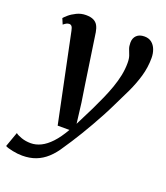

<svg xmlns="http://www.w3.org/2000/svg" viewBox="-186 -667 881 1019"><g transform="rotate(20 255.0 -157.5)"><path d="M78.5 -462Q75 -479.5 69.5 -485.8Q64 -492 56 -492Q48 -492 40.5 -488.2Q33 -484.5 23.5 -476.5L10 -508.5Q14.5 -514.5 30.5 -528.5Q46.5 -542.5 71 -554.5Q95.5 -566.5 123.5 -566.5Q150 -566.5 166.2 -558.5Q182.5 -550.5 190.8 -535.2Q199 -520 202.5 -499Q209.5 -451.5 216.5 -404.2Q223.5 -357 230.5 -309.8Q237.5 -262.5 244.5 -215.2Q251.5 -168 259 -121L273 -7L325.5 -112Q344 -150.5 360.5 -187.5Q377 -224.5 389.8 -260.8Q402.5 -297 409.8 -332.2Q417 -367.5 417 -402.5Q417 -428 411.2 -443.8Q405.5 -459.5 399.8 -473.8Q394 -488 394 -509.5Q394 -535.5 409.8 -550.8Q425.5 -566 454 -566Q478.5 -566 494.8 -553Q511 -540 519.2 -518.5Q527.5 -497 527.5 -471Q527.5 -417.5 512.8 -367.2Q498 -317 475.5 -269Q453 -221 429.5 -174.5Q413 -140 394 -104.2Q375 -68.5 355.2 -34Q335.5 0.5 316.5 31.8Q297.5 63 281 88.5Q264.5 114 252 132Q227 172 198.2 198.2Q169.5 224.5 135.5 237.5Q101.5 250.5 59 250.5Q33 250.5 3.5 244.5Q-26 238.5 -38 231.5L-8 147.5Q1.5 156 25.8 164.5Q50 173 79 173Q107.5 173 135.8 159.2Q164 145.5 192.2 115.5Q220.5 85.5 248.5 36.5H182Z"/></g></svg>

Font: Merriweather 20pt SemiBold
Style: Italic
Weight: 600
Italic angle: -7.8°
Version: Version 2.101